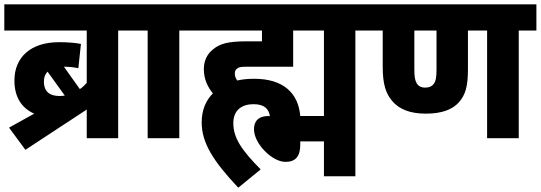

<svg xmlns="http://www.w3.org/2000/svg" viewBox="-20 -642 2512 892"><path d="M22 -49 98 54 383 -133V0H529V-500H611V-622H0V-500H383V-257C373 -246 363 -236 351 -228L277 -332C303 -332 326 -329 344 -325L356 -438C330 -443 296 -446 254 -446C124 -446 47 -377 47 -268C47 -189 82 -139 139 -114ZM184 -264C184 -283 190 -298 201 -309L281 -198C274 -197 266 -196 258 -196C215 -196 184 -212 184 -264Z M813 -500H895V-622H598V-500H666V0H813Z M1087 230 1191 145C1104 57 1064 0 1064 -70C1064 -130 1103 -158 1158 -158C1209 -158 1229 -135 1234 -102L1229 -103C1175 -103 1160 -74 1160 -41C1160 25 1244 110 1306 110C1354 110 1375 84 1375 29V15H1485V177H1631V-500H1713V-622H881V-500H1197V-450H1128C1038 -450 1001 -439 969 -412C944 -392 927 -362 927 -321C927 -272 946 -237 969 -208C937 -176 917 -132 917 -73C917 21 970 106 1087 230ZM1485 -103H1375C1366 -209 1297 -276 1161 -276C1134 -276 1108 -274 1082 -268C1075 -278 1071 -288 1071 -299C1071 -309 1073 -317 1080 -322C1088 -330 1098 -332 1126 -332H1342V-500H1485Z M2390 -500H2472V-622H1700V-500H1758V-333C1758 -249 1773 -208 1801 -174C1834 -134 1886 -114 1958 -114C2033 -114 2083 -133 2114 -169C2141 -201 2154 -239 2154 -318V-500H2243V0H2390ZM1956 -235C1936 -235 1924 -242 1916 -255C1908 -269 1905 -285 1905 -320V-500H2008V-320C2008 -283 2005 -266 1995 -252C1987 -241 1974 -235 1956 -235Z"/></svg>

Font: Noto Sans SemiCondensed ExtraBold
Style: Italic
Weight: 800
Width: 4
Italic angle: -12°
Designer: Monotype Design Team
Foundry: Monotype Imaging Inc.
Version: Version 2.013